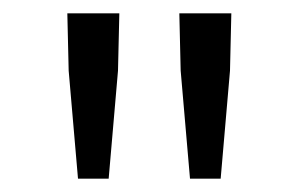

<svg xmlns="http://www.w3.org/2000/svg" viewBox="-20 -711 449 288"><path d="M97 -443 83 -605 81 -691H159L157 -605L143 -443ZM265 -443 251 -605 249 -691H327L325 -605L311 -443Z"/></svg>

Font: Assistant
Style: Regular
Weight: 400
Designer: Hebrew By Ben Nathan, Latin by Paul Hunt
Version: Version 2.001;PS 002.001;hotconv 1.0.88;makeotf.lib2.5.64775